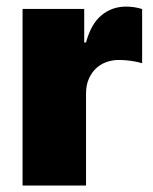

<svg xmlns="http://www.w3.org/2000/svg" viewBox="-20 -573 473 593"><path d="M245.7 0H49.7V-545.5H240.1V-441.8H245.7Q261 -498.9 293.3 -525.7Q325.6 -552.6 369.3 -552.6Q394.9 -552.6 419 -545.1V-377.8Q410.5 -380.3 400.9 -382.3Q391.3 -384.2 381.7 -385.5Q372.2 -386.7 363.1 -387.3Q354 -387.8 346.6 -387.8Q326.7 -387.8 308.4 -381.2Q290.1 -374.6 276.3 -361.5Q262.4 -348.4 254.1 -329Q245.7 -309.7 245.7 -284.1Z"/></svg>

Font: Linik Sans Black
Style: Regular
Weight: 900
Designer: Fonts by Rasmus Andersson / Changes by Cristiano Sobral with parts from Marc Monis
Foundry: rsms
Version: Version 3.020; ttfautohint (v1.6)